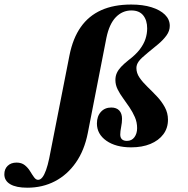

<svg xmlns="http://www.w3.org/2000/svg" viewBox="-205 -651 845 863"><path d="M-82.3 192.7Q-132.3 192.7 -158.9 177Q-185.5 161.3 -185.5 132.3Q-185.5 108.9 -170.6 94.4Q-155.6 79.8 -130.6 79.8Q-108.1 79.8 -93.5 91.5Q-79 103.2 -69.8 118.5Q-60.5 133.9 -52 145.6Q-43.5 157.3 -33.9 157.3Q-23.4 157.3 -14.5 146Q-5.6 134.7 2 113.3Q9.7 91.9 16.1 61.3L107.3 -402.4Q122.6 -479 158.1 -529.4Q193.5 -579.8 250 -605.2Q306.5 -630.6 384.7 -630.6Q437.1 -630.6 475.8 -618.5Q514.5 -606.5 536.3 -585.1Q558.1 -563.7 558.1 -534.7Q558.1 -512.1 543.5 -491.9Q529 -471.8 506.5 -452.8Q483.9 -433.9 458.9 -413.7Q429 -389.5 418.5 -375Q408.1 -360.5 408.1 -345.2Q408.1 -322.6 422.2 -302Q436.3 -281.5 457.7 -260.9Q479 -240.3 500 -218.1Q521 -196 535.5 -169.8Q550 -143.5 550 -112.9Q550 -75 529 -47.2Q508.1 -19.4 471 -4Q433.9 11.3 384.7 11.3Q315.3 11.3 273 -18.5Q230.6 -48.4 230.6 -96Q230.6 -128.2 248.4 -148Q266.1 -167.7 295.2 -167.7Q318.5 -167.7 331 -154.4Q343.5 -141.1 343.5 -116.9Q343.5 -100 339.5 -80.2Q335.5 -60.5 335.5 -46Q335.5 -32.3 343.1 -25Q350.8 -17.7 365.3 -17.7Q387.1 -17.7 399.2 -34.3Q411.3 -50.8 411.3 -75Q411.3 -101.6 401.2 -124.6Q391.1 -147.6 377 -168.5Q362.9 -189.5 348.4 -209.3Q333.9 -229 323.8 -249.2Q313.7 -269.4 313.7 -291.1Q313.7 -308.9 320.2 -323Q326.6 -337.1 339.5 -350.8Q352.4 -364.5 372.6 -380.6Q404.8 -404.8 423 -428.6Q441.1 -452.4 448.8 -475.8Q456.5 -499.2 456.5 -523.4Q456.5 -559.7 438.7 -581.9Q421 -604 385.5 -604Q345.2 -604 315.7 -573.8Q286.3 -543.5 273.4 -481.5L189.5 -52.4Q174.2 25 135.9 79.8Q97.6 134.7 41.9 163.7Q-13.7 192.7 -82.3 192.7Z"/></svg>

Font: Playfair 5pt SemiExpanded Light Black
Style: Italic
Weight: 900
Italic angle: -15.6°
Version: Version 2.001;gftools[0.9.30]